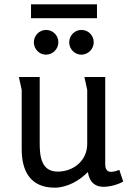

<svg xmlns="http://www.w3.org/2000/svg" viewBox="-20 -852 593 885"><path d="M123 -832V-768H427V-832ZM249 -657C249 -689 224 -714 192 -714C161 -714 136 -688 136 -657C136 -626 161 -600 192 -600C223 -600 249 -626 249 -657ZM412 -657C412 -689 387 -714 355 -714C324 -714 299 -688 299 -657C299 -626 324 -600 355 -600C386 -600 412 -626 412 -657ZM163 -497H67L80 -438V-164C80 -61 122 13 232 13C289 13 346 -19 385 -59C393 -8 422 9 457 9C486 9 521 0 548 -15L530 -69C514 -63 502 -60 492 -60C473 -60 465 -72 465 -97V-497H369C370 -492 382 -440 382 -438V-188C382 -112 319 -61 246 -61C170 -61 163 -132 163 -191Z"/></svg>

Font: Rosario
Style: Regular
Weight: 400
Designer: Hector Gatti
Foundry: Omnibus Type
Version: Version 1.100